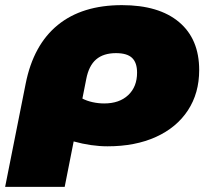

<svg xmlns="http://www.w3.org/2000/svg" viewBox="-26 -728 796 748"><path d="M750 -455Q750 -365 706 -298Q662 -231 581.5 -194.5Q501 -158 393 -158Q330 -158 261 -177L226 0H-6L74 -402Q104 -553 199 -630.5Q294 -708 449 -708Q593 -708 671.5 -642Q750 -576 750 -455ZM508 -445Q508 -484 488.5 -502.5Q469 -521 426 -521Q377 -521 348.5 -496.5Q320 -472 310 -420L295 -344Q312 -335 334.5 -330Q357 -325 380 -325Q439 -325 473.5 -357.5Q508 -390 508 -445Z"/></svg>

Font: Montserrat Alternates Black
Style: Italic
Weight: 900
Italic angle: -11.3°
Designer: Julieta Ulanovsky
Foundry: Julieta Ulanovsky
Version: Version 7.200